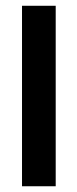

<svg xmlns="http://www.w3.org/2000/svg" viewBox="-20 -648 269 668"><path d="M173.8 0V-627.9H56.6V0Z"/></svg>

Font: Namkio Khamti Book
Style: Bold
Weight: 800
Designer: Debbi Hosken
Foundry: SIL International
Version: Version 3.917